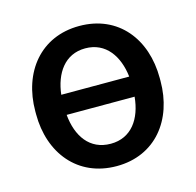

<svg xmlns="http://www.w3.org/2000/svg" viewBox="-86 -627 739 725"><g transform="rotate(-15 283.5 -264.0)"><path d="M283.7 -538.1C132.3 -538.1 40.5 -422.4 40.5 -269.5V-258.3C40.5 -106 132.3 9.8 284.7 9.8C436 9.8 526.9 -106 526.9 -258.3V-269.5C526.9 -422.4 436.5 -538.1 283.7 -538.1ZM284.7 -77.6C202.1 -77.6 159.2 -141.6 151.4 -226.1H417C409.2 -141.6 365.7 -77.6 284.7 -77.6ZM283.7 -450.7C364.7 -450.7 407.7 -385.7 417 -304.7H151.4C160.6 -385.7 203.1 -450.7 283.7 -450.7Z"/></g></svg>

Font: Bert Sans Medium
Style: Regular
Weight: 500
Designer: Christian Robertson (Google), Cristiano Sobral
Foundry: Google, Cristiano Sobral
Version: Version 3.101